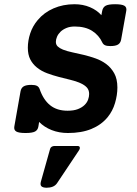

<svg xmlns="http://www.w3.org/2000/svg" viewBox="-20 -610 640 896"><path d="M159.2 -20Q156.7 -3.4 143.6 3.7Q130.4 10.7 99.1 10.7Q67.9 10.7 55.9 3.7Q43.9 -3.4 46.9 -20L75.7 -183.1Q78.6 -199.7 90.3 -206.8Q102.1 -213.9 126 -213.9Q143.1 -213.9 152.1 -209.5Q161.1 -205.1 165 -194.3Q182.1 -144.5 213.9 -118.9Q245.6 -93.3 295.4 -93.3Q324.2 -93.3 343.5 -100.8Q362.8 -108.4 374.5 -119.9Q386.2 -131.3 391.1 -145Q396 -158.7 396 -171.4Q396 -189.9 385.3 -201.7Q374.5 -213.4 356 -221.7Q335.9 -231 309.3 -237.3Q282.7 -243.7 254.6 -251Q226.6 -258.3 199.7 -268.3Q172.9 -278.3 152.3 -294.9Q132.8 -310.5 121.3 -332.8Q109.9 -355 109.9 -387.2Q109.9 -420.4 121.1 -454.3Q132.3 -488.3 155.8 -516.1Q185.5 -551.8 230 -571Q274.4 -590.3 327.6 -590.3Q367.2 -590.3 399.9 -576.4Q432.6 -562.5 453.1 -539.1L457 -559.6Q460.4 -576.2 473.1 -583.3Q485.8 -590.3 517.1 -590.3Q548.3 -590.3 560.3 -583.3Q572.3 -576.2 569.3 -559.6L545.4 -425.8Q542.5 -409.2 530.8 -402.1Q519 -395 495.1 -395Q478.5 -395 470.2 -398.9Q461.9 -402.8 458 -410.6Q441.9 -445.8 409.7 -466.1Q377.4 -486.3 328.6 -486.3Q306.2 -486.3 289.6 -479.2Q272.9 -472.2 262.2 -461.7Q251.5 -451.2 246.1 -438.5Q240.7 -425.8 240.7 -414.6Q240.7 -401.4 249.5 -393.1Q258.3 -384.8 273.9 -378.4Q292.5 -371.1 317.9 -365.7Q343.3 -360.4 370.8 -353.8Q398.4 -347.2 425.5 -337.6Q452.6 -328.1 474.6 -312Q498 -294.9 512.9 -268.3Q527.8 -241.7 527.8 -201.7Q527.8 -166.5 516.8 -129.2Q505.9 -91.8 481.4 -62Q452.1 -26.9 406.2 -8.1Q360.4 10.7 296.9 10.7Q255.9 10.7 221.2 -2.9Q186.5 -16.6 162.6 -41ZM246.1 245.1Q238.3 256.3 225.8 261.2Q213.4 266.1 197.8 266.1Q181.2 266.1 173.8 259.8Q166.5 253.4 170.9 237.3L213.9 84.5Q215.8 78.1 221.4 74.7Q227.1 71.3 233.9 71.3H342.3Q350.6 71.3 352.3 77.4Q354 83.5 348.1 92.3Z"/></svg>

Font: Courier Prime
Style: Bold Italic
Weight: 700
Monospace: yes
Designer: Alan Dague-Greene
Foundry: Quote-Unquote Apps
Version: Version 1.202